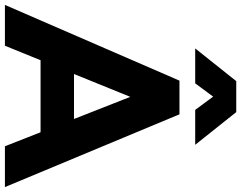

<svg xmlns="http://www.w3.org/2000/svg" viewBox="-144 -861 981 781"><g transform="rotate(90 346.5 -470.5)"><path d="M-24 0 284 -710H421L717 0H551L494 -145H201L142 0ZM257 -281H440L350 -510ZM545 -774H403L349 -847L295 -774H153L286 -941H412Z"/></g></svg>

Font: Livvic
Style: Bold
Weight: 700
Designer: Jacques Le Bailly, Baron von Fonthausen
Version: Version 1.001; ttfautohint (v1.8.2)